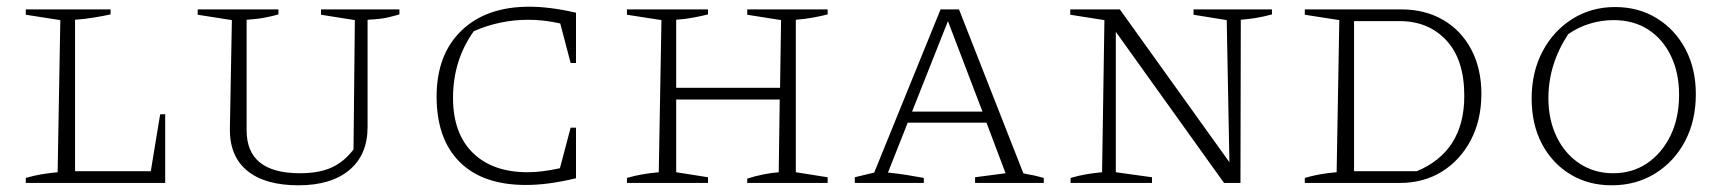

<svg xmlns="http://www.w3.org/2000/svg" viewBox="-20 -546 5153 573"><path d="M458 -205H473V0H57V-15Q81 -22 105 -26Q129 -30 152 -32L160 -486L57 -502V-518H310V-503Q287 -498 259.5 -493.5Q232 -489 204 -487V-35H430Z M871 7Q772 7 719 -35.5Q666 -78 666 -159L672 -486L570 -502V-518H811V-503Q794 -498 770.5 -493.5Q747 -489 716 -487V-157Q716 -29 875 -29Q932 -29 969.5 -46Q1007 -63 1035 -100L1039 -486L938 -502V-518H1172V-503Q1155 -498 1135.5 -493.5Q1116 -489 1077 -487V-167Q1077 -84 1022.5 -38.5Q968 7 871 7Z M1549 6Q1421 6 1352 -62.5Q1283 -131 1283 -258Q1283 -383 1357 -454.5Q1431 -526 1560 -526Q1590 -526 1625.5 -521.5Q1661 -517 1699 -508V-358H1683L1652 -476Q1603 -487 1557 -487Q1472 -487 1394 -453Q1332 -366 1332 -254Q1332 -148 1391 -90Q1450 -32 1555 -32Q1576 -32 1600 -35Q1624 -38 1651 -44L1683 -165H1699V-14Q1657 -4 1620.5 1Q1584 6 1549 6Z M1851 0V-15Q1875 -22 1899 -26Q1923 -30 1946 -32L1954 -486L1851 -502V-518H2093V-503Q2073 -498 2049 -493.5Q2025 -489 1998 -487V-284H2308L2311 -486L2210 -502V-518H2450V-503Q2431 -498 2406 -493.5Q2381 -489 2355 -487V-32L2450 -17V0H2210V-13Q2257 -28 2304 -32L2307 -249H1998V-32L2093 -17V0Z M3034 -29Q3045 -26 3052 -25Q3059 -24 3068 -22Q3077 -20 3095 -15V0H2890V-17L2981 -29L2924 -180H2689L2630 -31Q2660 -28 2685 -24Q2710 -20 2737 -15V0H2531V-17L2589 -31L2787 -518H2842ZM2702 -213H2912L2809 -483Z M3542 -518H3776V-503Q3750 -496 3728.5 -492.5Q3707 -489 3683 -487L3682 0H3633L3310 -451V-32L3418 -17V0H3175V-15Q3199 -22 3222.5 -26Q3246 -30 3269 -32L3276 -486L3174 -502V-518H3322L3649 -62L3641 -486L3542 -502Z M4161 -518Q4233 -518 4287 -486.5Q4341 -455 4371 -398Q4401 -341 4401 -266Q4401 -188 4369.5 -128Q4338 -68 4283.5 -34Q4229 0 4157 0H3874V-15Q3894 -21 3918 -25.5Q3942 -30 3969 -32L3977 -486L3874 -502V-518ZM4208 -35Q4350 -94 4350 -260Q4350 -368 4296.5 -425.5Q4243 -483 4157 -483H4021V-35Z M4790 7Q4720 7 4666 -26Q4612 -59 4581.5 -117Q4551 -175 4551 -252Q4551 -331 4583.5 -392.5Q4616 -454 4672.5 -489.5Q4729 -525 4800 -525Q4870 -525 4924.5 -491.5Q4979 -458 5010 -399.5Q5041 -341 5041 -265Q5041 -186 5009 -125Q4977 -64 4920 -28.5Q4863 7 4790 7ZM4794 -29Q4852 -29 4896 -59Q4940 -89 4965.5 -141.5Q4991 -194 4991 -263Q4991 -329 4966.5 -379.5Q4942 -430 4898.5 -458Q4855 -486 4795 -486Q4760 -486 4725 -475.5Q4690 -465 4660 -444Q4601 -354 4601 -253Q4601 -189 4625.5 -138Q4650 -87 4694 -58Q4738 -29 4794 -29Z"/></svg>

Font: Piazzolla SC ExtraLight
Style: Regular
Weight: 200
Designer: Juan Pablo del Peral
Foundry: Huerta Tipografica
Version: Version 1.330